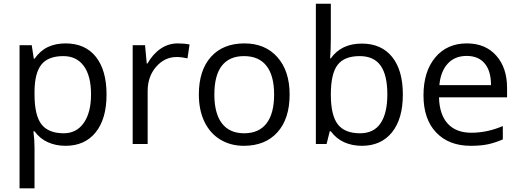

<svg xmlns="http://www.w3.org/2000/svg" viewBox="-20 -780 2819 1040"><path d="M335 9.8Q282.7 9.8 239.5 -9.5Q196.3 -28.8 167 -68.8H161.1Q167 -22 167 20V240.2H85.9V-535.2H151.9L163.1 -461.9H167Q198.2 -505.9 239.7 -525.4Q281.2 -544.9 335 -544.9Q441.4 -544.9 499.3 -472.2Q557.1 -399.4 557.1 -268.1Q557.1 -136.2 498.3 -63.2Q439.5 9.8 335 9.8ZM323.2 -476.1Q241.2 -476.1 204.6 -430.7Q168 -385.3 167 -286.1V-268.1Q167 -155.3 204.6 -106.7Q242.2 -58.1 325.2 -58.1Q394.5 -58.1 433.8 -114.3Q473.1 -170.4 473.1 -269Q473.1 -369.1 433.8 -422.6Q394.5 -476.1 323.2 -476.1Z M942.9 -544.9Q978.5 -544.9 1006.8 -539.1L995.6 -463.9Q962.4 -471.2 937 -471.2Q872.1 -471.2 825.9 -418.5Q779.8 -365.7 779.8 -287.1V0H698.7V-535.2H765.6L774.9 -436H778.8Q808.6 -488.3 850.6 -516.6Q892.6 -544.9 942.9 -544.9Z M1548.8 -268.1Q1548.8 -137.2 1482.9 -63.7Q1417 9.8 1300.8 9.8Q1229 9.8 1173.3 -23.9Q1117.7 -57.6 1087.4 -120.6Q1057.1 -183.6 1057.1 -268.1Q1057.1 -398.9 1122.6 -471.9Q1188 -544.9 1304.2 -544.9Q1416.5 -544.9 1482.7 -470.2Q1548.8 -395.5 1548.8 -268.1ZM1141.1 -268.1Q1141.1 -165.5 1182.1 -111.8Q1223.1 -58.1 1302.7 -58.1Q1382.3 -58.1 1423.6 -111.6Q1464.8 -165 1464.8 -268.1Q1464.8 -370.1 1423.6 -423.1Q1382.3 -476.1 1301.8 -476.1Q1222.2 -476.1 1181.6 -423.8Q1141.1 -371.6 1141.1 -268.1Z M1939.9 -543.9Q2045.4 -543.9 2103.8 -471.9Q2162.1 -399.9 2162.1 -268.1Q2162.1 -136.2 2103.3 -63.2Q2044.4 9.8 1939.9 9.8Q1887.7 9.8 1844.5 -9.5Q1801.3 -28.8 1772 -68.8H1766.1L1749 0H1690.9V-759.8H1772V-575.2Q1772 -513.2 1768.1 -463.9H1772Q1828.6 -543.9 1939.9 -543.9ZM1928.2 -476.1Q1845.2 -476.1 1808.6 -428.5Q1772 -380.9 1772 -268.1Q1772 -155.3 1809.6 -106.7Q1847.2 -58.1 1930.2 -58.1Q2004.9 -58.1 2041.5 -112.5Q2078.1 -167 2078.1 -269Q2078.1 -373.5 2041.5 -424.8Q2004.9 -476.1 1928.2 -476.1Z M2529.8 9.8Q2411.1 9.8 2342.5 -62.5Q2273.9 -134.8 2273.9 -263.2Q2273.9 -392.6 2337.6 -468.8Q2401.4 -544.9 2508.8 -544.9Q2609.4 -544.9 2668 -478.8Q2726.6 -412.6 2726.6 -304.2V-252.9H2357.9Q2360.4 -158.7 2405.5 -109.9Q2450.7 -61 2532.7 -61Q2619.1 -61 2703.6 -97.2V-24.9Q2660.6 -6.3 2622.3 1.7Q2584 9.8 2529.8 9.8ZM2507.8 -477.1Q2443.4 -477.1 2405 -435.1Q2366.7 -393.1 2359.9 -318.8H2639.6Q2639.6 -395.5 2605.5 -436.3Q2571.3 -477.1 2507.8 -477.1Z"/></svg>

Font: f0_44652 
Style: Regular
Weight: 400
Foundry: Ascender Corporation
Version: Version 1.10